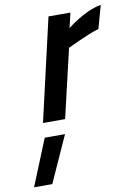

<svg xmlns="http://www.w3.org/2000/svg" viewBox="-126 -569 648 923"><g transform="rotate(-10 198.0 -107.0)"><path d="M155 71 53 297H-36L56 71ZM168 0 246 -334C246 -334 346 -383 401 -399L432 -511C351 -498 265 -427 265 -427L282 -500H175L60 0Z"/></g></svg>

Font: RazerF5 SemiBold
Style: Italic
Weight: 600
Foundry: Razer Inc.
Version: Version 2